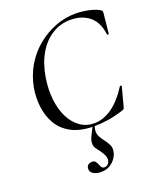

<svg xmlns="http://www.w3.org/2000/svg" viewBox="-164 -735 917 1109"><g transform="rotate(-20 295.0 -180.5)"><path d="M318 13Q232 13 177 -16.5Q122 -46 94.5 -95Q67 -144 60.5 -201.5Q54 -259 64 -316Q78 -390 114 -449Q150 -508 201.5 -549.5Q253 -591 313 -613.5Q373 -636 434 -636Q475 -636 516.5 -627Q558 -618 581 -603Q588 -598 589 -594Q590 -590 589 -579L577 -461Q576 -457 571 -457Q566 -457 566 -461Q556 -539 510 -575.5Q464 -612 396 -612Q333 -612 281.5 -579.5Q230 -547 195.5 -487.5Q161 -428 148 -346Q137 -276 144 -214Q151 -152 174.5 -104.5Q198 -57 236 -30Q274 -3 324 -3Q378 -3 431.5 -40Q485 -77 534 -154Q536 -157 541 -155Q546 -153 544 -150L515 -40Q512 -28 509 -23.5Q506 -19 497 -17Q449 -1 402.5 6Q356 13 318 13ZM262 275Q234 275 214.5 262.5Q195 250 199 226Q201 214 210.5 207.5Q220 201 232 201Q246 201 253 209.5Q260 218 264 228.5Q268 239 273.5 247.5Q279 256 291 256Q317 256 324 223Q326 205 313.5 183Q301 161 282 138Q269 122 269.5 102Q270 82 281 60L311 0H324Q313 24 312.5 41.5Q312 59 319 73.5Q326 88 338 104Q356 127 365.5 146.5Q375 166 370 188Q368 205 355 225.5Q342 246 319 260.5Q296 275 262 275Z"/></g></svg>

Font: Cormorant Infant Light Medium
Style: Italic
Weight: 500
Italic angle: -10°
Version: Version 4.001